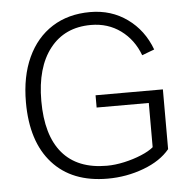

<svg xmlns="http://www.w3.org/2000/svg" viewBox="-50 -721 764 777"><g transform="rotate(-5 332.0 -333.0)"><path d="M336.9 -335H610.4V-92.3Q573.2 -46.9 503.4 -20.8Q433.6 5.4 356.9 5.4Q212.4 5.4 133.1 -82.8Q53.7 -170.9 53.7 -331.1Q53.7 -436 89.1 -512.7Q124.5 -589.4 189.7 -630.9Q254.9 -672.4 344.2 -672.4Q429.7 -672.4 494.6 -625.7Q559.6 -579.1 589.4 -499L539.1 -480Q515.1 -544.4 463.4 -582.3Q411.6 -620.1 342.8 -620.1Q236.3 -620.1 176.3 -543.7Q116.2 -467.3 116.2 -331.1Q116.2 -191.4 177.5 -119.1Q238.8 -46.9 357.9 -46.9Q391.6 -46.9 429 -55.2Q466.3 -63.5 498.5 -76.9Q530.8 -90.3 548.8 -105.5V-285.2H336.9Z"/></g></svg>

Font: Estedad-FD Light
Style: Regular
Weight: 300
Designer: Amin Abedi
Version: Version 7.3